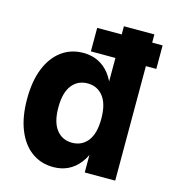

<svg xmlns="http://www.w3.org/2000/svg" viewBox="-109 -804 812 907"><g transform="rotate(15 297.5 -350.5)"><path d="M234 14Q173 14 127.5 -19.5Q82 -53 57 -115.5Q32 -178 32 -265Q32 -353 57 -415Q82 -477 127.5 -510.5Q173 -544 234 -544Q314 -544 362.5 -482Q411 -420 411 -304V-226Q411 -111 362.5 -48.5Q314 14 234 14ZM290 -120Q338 -120 366.5 -156.5Q395 -193 395 -265Q395 -337 366.5 -373.5Q338 -410 290 -410Q242 -410 213.5 -373.5Q185 -337 185 -265Q185 -193 213.5 -156.5Q242 -120 290 -120ZM385 0V-139L404 -265L385 -383V-715H534V0ZM265 -560V-675H585V-560Z"/></g></svg>

Font: Radio Canada Big
Style: Regular
Weight: 400
Designer: Étienne Aubert Bonn
Foundry: Coppers and Brasses
Version: Version 1.001